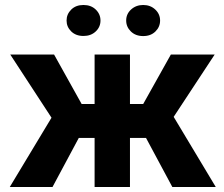

<svg xmlns="http://www.w3.org/2000/svg" viewBox="-20 -746 894 766"><path d="M19 0ZM562.5 -195.8H498.5V0H357.4V-195.8H294.4L189.5 0H19L185.5 -276.4L21 -528.3H195.8L305.7 -331.1H357.4V-528.3H498.5V-331.1H551.3L661.6 -528.3H836.4L672.9 -279.8L840.8 0H667.5ZM380.9 -664.1Q380.9 -638.2 361.8 -620.4Q342.8 -602.5 313 -602.5Q282.7 -602.5 264.2 -620.6Q245.6 -638.7 245.6 -664.1Q245.6 -689.5 264.2 -707.8Q282.7 -726.1 313 -726.1Q343.3 -726.1 362.1 -707.8Q380.9 -689.5 380.9 -664.1ZM483.4 -664.1Q483.4 -690.4 503.2 -708.3Q522.9 -726.1 551.3 -726.1Q580.1 -726.1 599.4 -708Q618.7 -689.9 618.7 -664.1Q618.7 -638.7 600.1 -620.4Q581.5 -602.1 551.3 -602.1Q521 -602.1 502.2 -620.4Q483.4 -638.7 483.4 -664.1Z"/></svg>

Font: Roboto-o
Style: o-Bold
Weight: 700
Designer: Google
Version: Version 2.134; 2016; ttfautohint (v1.6)